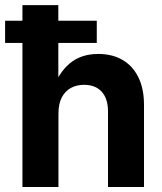

<svg xmlns="http://www.w3.org/2000/svg" viewBox="-36 -748 649 768"><path d="M197.8 -293V0H53.7V-727.5H197.3V-387.7H173.8Q197.8 -456.1 242.7 -494.1Q287.6 -532.2 357.4 -532.2Q413.1 -532.2 454.1 -508.3Q495.1 -484.4 517.6 -438.7Q540 -393.1 540 -328.1V0H396V-302.2Q396 -353.5 370.8 -381.1Q345.7 -408.7 300.3 -408.7Q270 -408.7 247.1 -396Q224.1 -383.3 210.9 -357.9Q197.8 -332.5 197.8 -293ZM-15.6 -576.2V-665H351.1V-576.2Z"/></svg>

Font: Inter 28pt
Style: Bold
Weight: 700
Designer: Rasmus Andersson
Foundry: rsms
Version: Version 4.001;git-66647c0bb